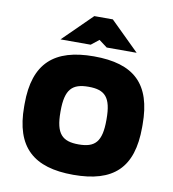

<svg xmlns="http://www.w3.org/2000/svg" viewBox="-79 -749 747 827"><g transform="rotate(10 295.0 -335.5)"><path d="M37 -256V-244C37 -66 123 9 296 9C471 9 553 -66 553 -244V-256C553 -434 471 -509 296 -509C123 -509 37 -434 37 -256ZM141 -556H273L307 -583L343 -556H474L348 -680H267ZM195 -248V-252C195 -348 225 -376 296 -376C368 -376 396 -347 396 -252V-248C396 -153 368 -124 296 -124C225 -124 195 -152 195 -248Z"/></g></svg>

Font: LT Wave Text Black
Style: Regular
Weight: 900
Designer: Daniel Lyons
Version: Version 2.5 (Glyphs App)